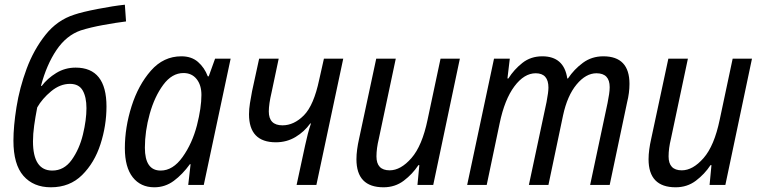

<svg xmlns="http://www.w3.org/2000/svg" viewBox="-20 -785 3229 815"><path d="M196 10Q276 10 328.5 -42Q381 -94 406.5 -173Q432 -252 432 -333Q432 -498 301 -498Q256 -498 218.5 -475Q181 -452 157 -420L154 -421Q178 -511 220 -573Q262 -635 323 -656Q364 -669 419 -679Q474 -689 515 -694L510 -765Q462 -760 395 -747Q328 -734 296 -723Q223 -700 173 -637Q123 -574 93 -493Q63 -412 50 -330.5Q37 -249 37 -188Q37 -87 79.5 -38.5Q122 10 196 10ZM202 -61Q120 -61 120 -185Q120 -216 125 -252Q130 -288 138 -329Q159 -366 197 -397.5Q235 -429 277 -429Q315 -429 331 -401Q347 -373 347 -326Q347 -276 332 -214Q317 -152 284.5 -106.5Q252 -61 202 -61Z M635 10Q681 10 718 -17.5Q755 -45 786 -88H789L779 0H845L959 -536H893L866 -461H862Q848 -498 820.5 -522Q793 -546 750 -546Q674 -546 620.5 -485Q567 -424 538.5 -334Q510 -244 510 -156Q510 -75 543.5 -32.5Q577 10 635 10ZM662 -61Q595 -61 595 -158Q595 -228 615.5 -301.5Q636 -375 673 -425Q710 -475 759 -475Q794 -475 814.5 -449.5Q835 -424 835 -382Q835 -328 816 -253Q796 -176 755 -118.5Q714 -61 662 -61Z M1239 0H1323L1437 -536H1355L1335 -447Q1312 -338 1270 -295.5Q1228 -253 1179 -253Q1121 -253 1121 -312Q1121 -343 1133 -394L1163 -536H1080L1050 -398Q1045 -372 1041 -347Q1037 -322 1037 -300Q1037 -181 1151 -181Q1197 -181 1234.5 -203.5Q1272 -226 1297 -261H1300Q1293 -241 1286.5 -216Q1280 -191 1275 -167Z M1608 10Q1657 10 1694 -18Q1731 -46 1756 -84H1760L1752 0H1819L1932 -536H1850L1795 -277Q1772 -166 1726.5 -114Q1681 -62 1634 -62Q1578 -62 1578 -121Q1578 -155 1588 -196L1660 -536H1577L1504 -195Q1499 -173 1496 -151Q1493 -129 1493 -109Q1493 10 1608 10Z M1963 0H2046L2101 -262Q2122 -363 2163.5 -418.5Q2205 -474 2254 -474Q2308 -474 2308 -413Q2308 -394 2300 -352L2225 0H2308L2370 -295Q2388 -379 2427.5 -426.5Q2467 -474 2512 -474Q2568 -474 2568 -415Q2568 -402 2565.5 -385Q2563 -368 2559 -348L2485 0H2568L2642 -351Q2647 -371 2649.5 -390.5Q2652 -410 2652 -429Q2652 -546 2541 -546Q2492 -546 2454.5 -518.5Q2417 -491 2391 -452H2388Q2374 -546 2282 -546Q2233 -546 2197.5 -518Q2162 -490 2138 -452H2134L2144 -536H2077Z M2848 10Q2897 10 2934 -18Q2971 -46 2996 -84H3000L2992 0H3059L3172 -536H3090L3035 -277Q3012 -166 2966.5 -114Q2921 -62 2874 -62Q2818 -62 2818 -121Q2818 -155 2828 -196L2900 -536H2817L2744 -195Q2739 -173 2736 -151Q2733 -129 2733 -109Q2733 10 2848 10Z"/></svg>

Font: Noto Sans UI SemiCondensed
Style: Italic
Weight: 400
Width: 4
Italic angle: -12°
Designer: Monotype Design Team
Foundry: Monotype Imaging Inc.
Version: Version 1.901